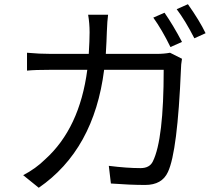

<svg xmlns="http://www.w3.org/2000/svg" viewBox="-20 -844 1040 902"><path d="M714.8 -590.8Q751 -590.8 778.8 -596.2L835 -567.9Q830.1 -540 830.1 -519Q814 -131.8 769 -36.1Q741.2 24.9 662.1 24.9Q591.8 24.9 501 18.1L491.2 -64.9Q576.2 -54.2 640.1 -54.2Q683.1 -54.2 698.2 -85.9Q749 -189 749 -516.1H469.2Q421.9 -141.1 162.1 38.1L88.9 -21Q147.9 -51.8 191.9 -95.2Q354 -241.2 390.1 -516.1H222.2Q142.1 -516.1 106.9 -512.2V-596.2Q165 -590.8 221.2 -590.8H397Q400.9 -654.8 400.9 -691.9Q400.9 -734.9 394 -774.9H487.8Q483.9 -747.1 481.9 -693.8Q481 -655.8 477.1 -590.8ZM752.9 -784.2Q793.9 -725.1 835 -647L780.8 -623Q741.2 -704.1 700.2 -761.2ZM862.8 -824.2Q918 -746.1 945.8 -688L893.1 -664.1Q850.1 -748 810.1 -800.8Z"/></svg>

Font: Black Ops One [rus by aLiNcE]
Style: Regular
Weight: 400
Designer: James Grieshaber
Foundry: James Grieshaber
Version: Version 1.002;May 25, 2024;FontCreator 13.0.0.2680 64-bit